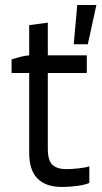

<svg xmlns="http://www.w3.org/2000/svg" viewBox="-20 -740 405 763"><path d="M228 3Q253 3 285 -1Q317 -5 335 -13V-79Q327 -76 314.5 -74Q302 -72 289 -70.5Q276 -69 263.5 -68.5Q251 -68 242 -68Q207 -68 188.5 -85Q170 -102 170 -149V-450H325V-520H170V-650L96 -640V-520Q79 -519 60.5 -514Q42 -509 26 -504V-450H96V-134Q96 -99 104 -73.5Q112 -48 128.5 -31Q145 -14 169.5 -5.5Q194 3 228 3ZM273 -564H329L363 -720H287Z"/></svg>

Font: Fixel Variable
Style: Regular
Weight: 100
Width: 3
Designer: AlfaBravo + MacPaw
Foundry: Kyrylo Tkachov, Marchela Mozhyna, Serhii Makarenko, Maria Weinstein, Zakhar Kryvoshyya
Version: Version 1.211